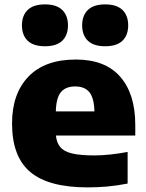

<svg xmlns="http://www.w3.org/2000/svg" viewBox="-20 -822 649 853"><path d="M370 10.5Q195.5 10.5 114.5 -57.8Q33.5 -126 33.5 -273.5Q33.5 -406 106.5 -481.8Q179.5 -557.5 317 -557.5Q447.5 -557.5 514.2 -481Q581 -404.5 581 -267V-220H228.5Q231.5 -188 247.8 -168.5Q264 -149 300.2 -140.2Q336.5 -131.5 400 -131.5Q433.5 -131.5 472 -135.8Q510.5 -140 547 -147V-6.5Q498.5 3 454.8 6.8Q411 10.5 370 10.5ZM314 -438Q272 -438 250.8 -412.8Q229.5 -387.5 228 -327H399.5Q398 -387 377 -412.5Q356 -438 314 -438ZM447 -616.5Q396 -616.5 370.5 -641Q345 -665.5 345 -709.5Q345 -753 370.5 -777.8Q396 -802.5 447 -802.5Q498.5 -802.5 524 -777.8Q549.5 -753 549.5 -709.5Q549.5 -665.5 524 -641Q498.5 -616.5 447 -616.5ZM180 -616.5Q128.5 -616.5 103 -641Q77.5 -665.5 77.5 -709.5Q77.5 -753 103 -777.8Q128.5 -802.5 180 -802.5Q231 -802.5 256.5 -777.8Q282 -753 282 -709.5Q282 -665.5 256.5 -641Q231 -616.5 180 -616.5Z"/></svg>

Font: Encode Sans SmExp XBd
Style: Regular
Weight: 800
Width: 6
Designer: Multiple Designers
Foundry: Impallari Type
Version: Version 3.002; ttfautohint (v1.8.3) -l 8 -r 50 -G 200 -x 14 